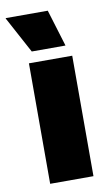

<svg xmlns="http://www.w3.org/2000/svg" viewBox="-95 -731 445 773"><g transform="rotate(-10 128.0 -344.0)"><path d="M46 0V-492.5H223V0ZM157.5 -688 203 -539V-537.5H65.5L-14.5 -686V-688Z"/></g></svg>

Font: Anek Bangla Medium ExtraBold
Style: Regular
Weight: 800
Version: Version 1.003